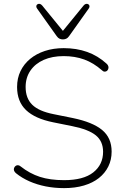

<svg xmlns="http://www.w3.org/2000/svg" viewBox="-20 -961 640 989"><path d="M310 8Q260 8 215 -1Q170 -10 131.5 -27Q93 -44 62 -69Q55 -75 52.5 -82Q50 -89 52.5 -95.5Q55 -102 60 -106Q65 -110 72 -110Q79 -110 86 -104Q133 -67 185.5 -50Q238 -33 310 -33Q410 -33 460.5 -73Q511 -113 511 -179Q511 -233 474 -263.5Q437 -294 353 -311L254 -331Q160 -350 114 -394Q68 -438 68 -513Q68 -558 85.5 -594.5Q103 -631 135 -657.5Q167 -684 211 -698.5Q255 -713 308 -713Q374 -713 429 -693.5Q484 -674 529 -633Q536 -627 538 -619.5Q540 -612 537.5 -605.5Q535 -599 530.5 -595.5Q526 -592 519 -592Q512 -592 505 -599Q462 -637 414 -654.5Q366 -672 308 -672Q249 -672 205 -652.5Q161 -633 136.5 -597Q112 -561 112 -513Q112 -455 146 -421.5Q180 -388 256 -373L355 -353Q457 -332 506 -291.5Q555 -251 555 -180Q555 -138 538 -103.5Q521 -69 489.5 -44Q458 -19 412.5 -5.5Q367 8 310 8ZM304 -758Q295 -758 287 -761.5Q279 -765 272 -775L171 -917Q166 -924 167 -930Q168 -936 173 -939Q178 -942 184.5 -941Q191 -940 197 -933L304 -802L411 -933Q417 -940 423.5 -941Q430 -942 435 -939Q440 -936 441 -930Q442 -924 437 -917L336 -775Q329 -765 321 -761.5Q313 -758 304 -758Z"/></svg>

Font: Nunito ExtraLight
Style: Regular
Weight: 200
Designer: Vernon Adams
Foundry: Vernon Adams
Version: Version 3.602